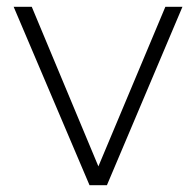

<svg xmlns="http://www.w3.org/2000/svg" viewBox="-20 -542 573 562"><path d="M242 0H293L514 -522H464L268 -55L73 -522H20Z"/></svg>

Font: Chess Sans Light
Style: Regular
Weight: 300
Designer: Wolf Bōese
Foundry: Wolf Bōese
Version: Version 7.223;Glyphs 3.3 (3306)